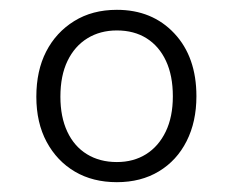

<svg xmlns="http://www.w3.org/2000/svg" viewBox="-20 -755 474 391"><path d="M218 -384Q169 -384 132.5 -405.5Q96 -427 75 -466Q54 -505 54 -558Q54 -611 74 -650Q94 -689 131 -712Q168 -735 218 -735Q290 -735 335 -687Q380 -639 380 -559Q380 -507 360 -467.5Q340 -428 303.5 -406Q267 -384 218 -384ZM218 -425Q252 -425 277.5 -441Q303 -457 317.5 -487Q332 -517 332 -559Q332 -601 318 -631Q304 -661 278.5 -677Q253 -693 218 -693Q184 -693 158 -677Q132 -661 117.5 -631Q103 -601 103 -558Q103 -517 117 -487Q131 -457 157 -441Q183 -425 218 -425Z"/></svg>

Font: Mona Sans Light
Style: Regular
Weight: 300
Designer: Deni Anggara
Foundry: GitHub
Version: Version 2.000